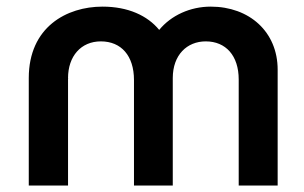

<svg xmlns="http://www.w3.org/2000/svg" viewBox="-20 -574 939 594"><path d="M718.5 -328V0H839V-358.5C839 -475.5 751.5 -553.5 632 -553.5C568.5 -553.5 509.5 -526.5 472.5 -481.5C436 -526 376 -553.5 297 -553.5C186.5 -553.5 69 -490.5 69 -332.5V0H190.5V-330L191 -332.5H190.5C190.5 -400 230.5 -446 292 -446C355 -446 394.5 -401.5 394.5 -326.5V0H514.5V-332.5C514.5 -404 558.5 -446 616.5 -446C678.5 -446 718.5 -402 718.5 -328Z"/></svg>

Font: Eudonet
Style: Bold
Weight: 700
Designer: Mikhail Sharanda
Foundry: Mikhail Sharanda
Version: Version 4.503;Glyphs 3.1.2 (3151)